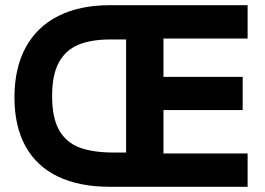

<svg xmlns="http://www.w3.org/2000/svg" viewBox="-20 -717 1016 737"><path d="M35.5 -343Q35.5 -455.5 78.5 -534.8Q121.5 -614 203.5 -655.5Q285.5 -697 401 -697H930.5V-569H607.5V-422H911.5V-294.5H607.5V-128H930.5V0H402Q284 0 202 -39.5Q120 -79 77.8 -155.8Q35.5 -232.5 35.5 -343ZM416.5 -131.5H464V-565.5H403.5Q330.5 -565.5 281.5 -545.5Q232.5 -525.5 206.2 -477.8Q180 -430 180 -348.5Q180 -264.5 207.2 -217Q234.5 -169.5 285.8 -150.5Q337 -131.5 416.5 -131.5Z"/></svg>

Font: HK Grotesk ExtraBold
Style: Regular
Weight: 800
Designer: Alfredo Marco Pradil
Foundry: Hanken Design Co.
Version: Version 3.001